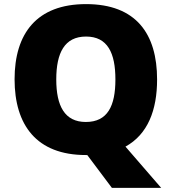

<svg xmlns="http://www.w3.org/2000/svg" viewBox="-20 -745 837 935"><path d="M745 -358C745 -580 643 -725 399 -725C158 -725 51 -581 51 -359C51 -136 158 10 398 10H405L525 170H765L591 -31C700 -91 745 -209 745 -358ZM254 -358C254 -487 294 -567 399 -567C504 -567 542 -487 542 -358C542 -229 504 -151 398 -151C295 -151 254 -229 254 -358Z"/></svg>

Font: Noto Sans Kannada Black
Style: Regular
Weight: 900
Designer: Jelle Bosma - Monotype Design Team
Foundry: Monotype Imaging Inc.
Version: Version 2.005